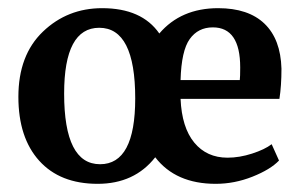

<svg xmlns="http://www.w3.org/2000/svg" viewBox="-20 -442 740 470"><path d="M508 8Q410 8 360 -57Q309 8 219 8Q127 8 76 -48.5Q25 -105 25 -205Q25 -307 85 -364.5Q145 -422 230 -422Q327 -422 370 -360Q423 -422 514 -422Q588 -422 627.5 -384Q667 -346 669 -274Q669 -232 664 -200H422Q425 -130 455.5 -93Q486 -56 537 -56Q566 -56 597 -66Q628 -76 645 -89L663 -49Q642 -27 598 -9.5Q554 8 508 8ZM225 -40Q311 -40 311 -201Q311 -374 223 -374Q137 -374 137 -213Q137 -40 225 -40ZM501 -375Q465 -375 444.5 -346.5Q424 -318 422 -246H567Q568 -254 568 -277Q568 -375 501 -375Z"/></svg>

Font: Aikya SemiBold
Style: Regular
Weight: 600
Designer: Neelakash Kshetrimayum (Latin subset based on Merriweather by Eben Sorkin)
Foundry: Brand New Type
Version: Version 1.00 b005